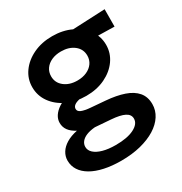

<svg xmlns="http://www.w3.org/2000/svg" viewBox="-172 -643 947 997"><g transform="rotate(-30 301.5 -145.0)"><path d="M270 225Q214 225 169 215.2Q124 205.5 92.2 187Q60.5 168.5 43.8 142.8Q27 117 27 85Q27 59.5 40.8 37.2Q54.5 15 81.2 -1.2Q108 -17.5 147 -25.5Q117.5 -41 103.5 -60.5Q89.5 -80 89.5 -105Q89.5 -127 102.2 -146.5Q115 -166 138.5 -181.5Q162 -197 194 -206.5Q226 -216 264 -217L290 -164.5Q260 -165 239.2 -160.2Q218.5 -155.5 208 -147Q197.5 -138.5 197.5 -126.5Q197.5 -111.5 215.2 -104Q233 -96.5 268.5 -93.5L354 -86.5Q416.5 -81.5 461.8 -66Q507 -50.5 531.2 -22Q555.5 6.5 555.5 50.5Q555.5 87.5 535 119.5Q514.5 151.5 476.8 175Q439 198.5 386.5 211.8Q334 225 270 225ZM285.5 140Q355 140 395 119.8Q435 99.5 435 68Q435 43 409 29.8Q383 16.5 329.5 12.5L236.5 5.5Q206.5 8 185.5 16.5Q164.5 25 153.5 38.8Q142.5 52.5 142.5 69.5Q142.5 90.5 159.8 106.2Q177 122 209 131Q241 140 285.5 140ZM280.5 -157.5Q216.5 -157.5 166.5 -181.2Q116.5 -205 87.8 -245.5Q59 -286 59 -336.5Q59 -386.5 88 -427Q117 -467.5 167 -491.2Q217 -515 280.5 -515Q343.5 -515 393.5 -491.2Q443.5 -467.5 472.5 -427.2Q501.5 -387 501.5 -336.5Q501.5 -287 472.8 -246.2Q444 -205.5 394 -181.5Q344 -157.5 280.5 -157.5ZM280.5 -249.5Q312 -249.5 336.5 -260.5Q361 -271.5 375 -291.2Q389 -311 389 -336.5Q389 -375.5 358.5 -399.5Q328 -423.5 280.5 -423.5Q248.5 -423.5 224 -412.5Q199.5 -401.5 185.8 -382Q172 -362.5 172 -336.5Q172 -298 202.5 -273.8Q233 -249.5 280.5 -249.5ZM357.5 -401 309.5 -487.5 587 -500 586.5 -396Z"/></g></svg>

Font: Geologica Thin Roman Medium
Style: Regular
Weight: 500
Version: Version 1.010;gftools[0.9.28]